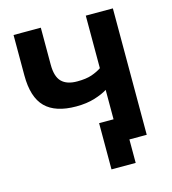

<svg xmlns="http://www.w3.org/2000/svg" viewBox="-120 -798 921 1027"><g transform="rotate(-15 340.0 -285.0)"><path d="M370 130V-126H450V-289Q424 -272 379 -258Q334 -244 276 -244Q161 -244 105.5 -299.5Q50 -355 50 -476V-700H201V-495Q201 -429 229.5 -400.5Q258 -372 315 -372Q365 -372 396.5 -383Q428 -394 450 -409V-700H600V0H504V130Z"/></g></svg>

Font: Golos Text SemiBold
Style: Regular
Weight: 600
Designer: A.Korolkova, Vitaly Kuzmin
Foundry: ParaType Ltd
Version: Version 2.004